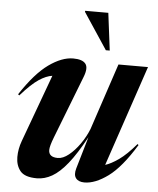

<svg xmlns="http://www.w3.org/2000/svg" viewBox="-53 -778 686 835"><g transform="rotate(5 290.0 -360.0)"><path d="M306 -45.5 347 -185.5Q306.5 -111 272 -68Q237.5 -25 205 -6.5Q172.5 12 139 12Q86 12 66.2 -12.2Q46.5 -36.5 46.5 -73Q46.5 -108 59.5 -143.5L167.5 -438Q141 -434.5 109.2 -413.5Q77.5 -392.5 31.5 -340.5L26 -345Q88 -439.5 145 -480.2Q202 -521 251.5 -521Q291.5 -521 305.5 -503.2Q319.5 -485.5 303 -444L197.5 -172Q182 -132 182 -115.5Q182 -84 222 -84Q244.5 -84 269.5 -104Q294.5 -124 316.8 -155.5Q339 -187 353 -222L449.5 -512H578.5L430 -72Q455.5 -80 488.5 -103.2Q521.5 -126.5 562.5 -174.5L567 -170.5Q505.5 -70 449.5 -29Q393.5 12 346.5 12Q320.5 12 309.2 -2.8Q298 -17.5 306 -45.5ZM406.5 -569H389.5L284.5 -727.5L285 -732H386Z"/></g></svg>

Font: Newsreader 72pt SemiBold
Style: Italic
Weight: 600
Italic angle: -17°
Designer: Hugues Gentile
Foundry: Production Type
Version: Version 1.003; ttfautohint (v1.8.3)